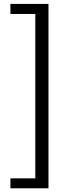

<svg xmlns="http://www.w3.org/2000/svg" viewBox="-20 -812 378 1001"><path d="M34.3 169.7V117.8H164.1V-739.2H34.3V-791.7H232.7V169.7Z"/></svg>

Font: Noto Sans SC Thin
Style: Regular
Weight: 100
Designer: Ryoko NISHIZUKA 西塚涼子 (kana, bopomofo & ideographs); Paul D. Hunt (Latin, Greek & Cyrillic); Sandoll Communications 산돌커뮤니
Foundry: Adobe
Version: Version 2.004-H2;hotconv 1.0.118;makeotfexe 2.5.65603